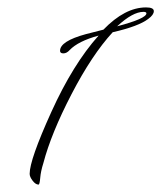

<svg xmlns="http://www.w3.org/2000/svg" viewBox="-20 -613 435 518"><path d="M60 -144Q60 -182 118.5 -311Q177 -440 246 -517Q191 -502 168 -478Q160 -469 151 -469Q142 -469 142 -476Q142 -502 212 -521Q227 -525 259 -533Q317 -593 374 -593Q395 -593 395 -583Q395 -573 380 -562Q354 -542 284 -526Q228 -465 173 -359Q118 -253 97 -173Q90 -151 88.5 -133Q87 -115 84 -115Q76 -115 68 -125.5Q60 -136 60 -144ZM296 -542Q375 -563 375 -577Q375 -581 367 -581Q338 -581 296 -542Z"/></svg>

Font: Mrs Saint Delafield
Style: Regular
Weight: 400
Designer: Alejandro Paul
Foundry: Alejandro Paul
Version: Version 1.000